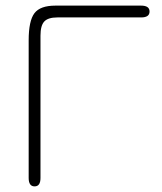

<svg xmlns="http://www.w3.org/2000/svg" viewBox="-20 -656 576 683"><path d="M482 -594H184Q151 -594 137.5 -579.5Q124 -565 124 -529V-23Q124 7 103 7Q82 7 82 -23V-512Q82 -582 102.5 -609Q123 -636 177 -636H482Q512 -636 512 -615Q512 -594 482 -594Z"/></svg>

Font: Jura Light
Style: Regular
Weight: 300
Designer: Daniel Johnson, Alexei Vanyashin
Foundry: Daniel Johnson
Version: Version 5.103